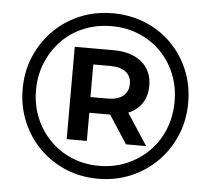

<svg xmlns="http://www.w3.org/2000/svg" viewBox="-51 -758 896 816"><g transform="rotate(5 397.0 -350.0)"><path d="M396 3Q321 3 257 -24Q193 -51 145 -99.5Q97 -148 70.5 -212Q44 -276 44 -350Q44 -424 71 -488Q98 -552 146 -600.5Q194 -649 258.5 -676Q323 -703 398 -703Q473 -703 537.5 -676.5Q602 -650 649.5 -602Q697 -554 723.5 -490.5Q750 -427 750 -352Q750 -277 723 -212.5Q696 -148 647.5 -99.5Q599 -51 535 -24Q471 3 396 3ZM395 -52Q459 -52 513 -75Q567 -98 607.5 -138.5Q648 -179 670 -234Q692 -289 692 -352Q692 -415 670 -469Q648 -523 608.5 -563Q569 -603 515.5 -625.5Q462 -648 398 -648Q334 -648 279.5 -625.5Q225 -603 185.5 -562Q146 -521 123.5 -467Q101 -413 101 -350Q101 -287 123 -233Q145 -179 185 -138Q225 -97 279 -74.5Q333 -52 395 -52ZM502 -153 424 -273Q419 -273 413 -273H335V-153H249V-547H413Q491 -547 535 -510Q579 -473 579 -410Q579 -345 535 -309Q520 -296 500 -288L588 -153ZM334 -340H408Q450 -340 473 -358.5Q496 -377 496 -410Q496 -443 473 -461Q450 -479 408 -479H334Z"/></g></svg>

Font: Montserrat Thin SemiBold
Style: Regular
Weight: 600
Version: Version 9.000